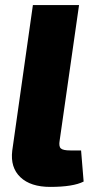

<svg xmlns="http://www.w3.org/2000/svg" viewBox="-20 -720 384 753"><path d="M290 -700 214 -169Q210 -146 218.5 -138Q227 -130 256 -130H298L308 -8Q267 13 177 13Q100 13 60 -25Q20 -63 28 -129L109 -700Z"/></svg>

Font: Ezarion Extra Bold
Style: Italic
Weight: 800
Italic angle: -8°
Designer: Natanael Gama
Version: Version 1.001;PS 001.001;hotconv 1.0.70;makeotf.lib2.5.58329